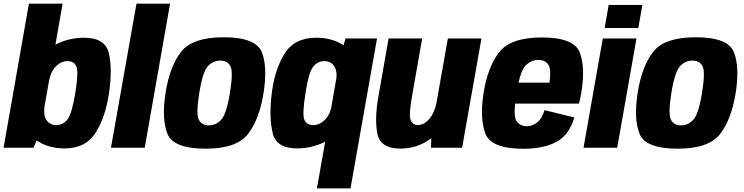

<svg xmlns="http://www.w3.org/2000/svg" viewBox="-42 -805 4054 1046"><path d="M-22.5 0 115.5 -785H299L260 -562Q333 -599.5 416.5 -599.5Q532.5 -599.5 551.5 -513.2Q570.5 -427 552.5 -302.5Q534.5 -171.5 480.2 -84Q426 3.5 310.5 3.5Q220.5 3.5 157.5 -40L140.5 0ZM226 -369 200 -223Q194 -176 211 -151Q230 -123.5 264 -123.5Q301 -123.5 325.2 -153.8Q349.5 -184 368.5 -300.5Q386.5 -411.5 374.5 -441.8Q362.5 -472 325.5 -472Q291.5 -472 263 -444Q235.5 -417 226 -369Z M562.5 0 701.5 -785H884.5L746.5 0Z M1078 5Q903.5 5 870.5 -75.5Q837.5 -156 860 -299.5Q883 -445 945.2 -523.5Q1007.5 -602 1176 -602Q1350.5 -602 1383.5 -522.5Q1416.5 -443 1394 -299.5Q1371 -154.5 1309 -74.8Q1247 5 1078 5ZM1096 -122Q1134.5 -122 1163.2 -152.8Q1192 -183.5 1210.5 -298.5Q1229.5 -414 1213.2 -444.5Q1197 -475 1158.5 -475Q1119.5 -475 1090.8 -444.5Q1062 -414 1043.5 -298.5Q1025 -183.5 1041.2 -152.8Q1057.5 -122 1096 -122Z M1684.5 221.5 1729.5 -33Q1658 3.5 1575.5 3.5Q1463 3.5 1443.2 -81Q1423.5 -165.5 1437 -283Q1451 -418 1505.8 -508.8Q1560.5 -599.5 1680 -599.5Q1767.5 -599.5 1829.5 -558.5L1840.5 -595.5H2012L1867.5 221.5ZM1791 -382Q1794.5 -420.5 1779 -444Q1760 -472 1726 -472Q1688 -472 1663.8 -441.2Q1639.5 -410.5 1622 -296Q1604 -183 1616 -153.2Q1628 -123.5 1664.5 -123.5Q1698.5 -123.5 1727.5 -151.5Q1751 -174.5 1761.5 -213Z M2306 0 2307.5 -52Q2234 4.5 2139 4.5Q2030 4.5 2014 -76.5Q1998 -157.5 2019 -276L2075 -595.5H2258L2203 -283Q2185 -182 2194.2 -153Q2203.5 -124 2235.5 -124Q2269.5 -124 2298.5 -159Q2323.5 -189.5 2335 -240L2398 -595.5H2581L2475.5 0Z M2809 5.5Q2634 5.5 2602.5 -77Q2571 -159.5 2592 -295.5Q2613.5 -435.5 2675.5 -518.2Q2737.5 -601 2910.5 -601Q3086.5 -601 3117.2 -517.2Q3148 -433.5 3124.5 -298.5Q3119 -265.5 3112 -240.5H2764Q2757.5 -171.5 2770 -148.5Q2788 -117.5 2829.5 -117.5Q2858 -117.5 2884 -137.5Q2910 -157.5 2924.5 -205L3087 -165Q3058 -67.5 2987.5 -31Q2917 5.5 2809 5.5ZM2782.5 -354.5H2951.5Q2961.5 -423.5 2947 -449.5Q2931 -478.5 2891 -478.5Q2850 -478.5 2820.5 -447Q2798.5 -424 2782.5 -354.5Z M3137 0 3242 -595.5H3425.5L3320.5 0ZM3274 -778H3457.5L3435.5 -652.5H3252Z M3650 5Q3475.5 5 3442.5 -75.5Q3409.5 -156 3432 -299.5Q3455 -445 3517.2 -523.5Q3579.5 -602 3748 -602Q3922.5 -602 3955.5 -522.5Q3988.5 -443 3966 -299.5Q3943 -154.5 3881 -74.8Q3819 5 3650 5ZM3668 -122Q3706.5 -122 3735.2 -152.8Q3764 -183.5 3782.5 -298.5Q3801.5 -414 3785.2 -444.5Q3769 -475 3730.5 -475Q3691.5 -475 3662.8 -444.5Q3634 -414 3615.5 -298.5Q3597 -183.5 3613.2 -152.8Q3629.5 -122 3668 -122Z"/></svg>

Font: Anybody ExtraBold
Style: Italic
Weight: 800
Italic angle: -10°
Designer: Tyler Finck
Foundry: Etcetera Type Company
Version: Version 1.010; ttfautohint (v1.8.3) -l 8 -r 50 -G 200 -x 14 